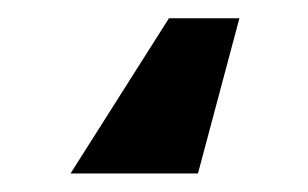

<svg xmlns="http://www.w3.org/2000/svg" viewBox="-20 26 335 209"><path d="M240.6 45.9 195.5 214.8H56.8L163.9 45.9Z"/></svg>

Font: GitLab Sans
Style: Regular
Weight: 400
Designer: Rasmus Andersson
Foundry: Modifications by GitLab B.V., manufactured by rsms
Version: Version 4.000;git-c8fb6b7